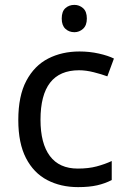

<svg xmlns="http://www.w3.org/2000/svg" viewBox="-20 -757 520 787"><path d="M300 10Q229 10 173.5 -19Q118 -48 86.5 -109Q55 -170 55 -265Q55 -364 88 -426Q121 -488 177.5 -517Q234 -546 306 -546Q347 -546 385 -537.5Q423 -529 447 -517L420 -444Q396 -453 364 -461Q332 -469 304 -469Q146 -469 146 -266Q146 -169 184.5 -117.5Q223 -66 299 -66Q343 -66 376.5 -75Q410 -84 438 -97V-19Q411 -5 378.5 2.5Q346 10 300 10ZM285 -737Q305 -737 320.5 -723.5Q336 -710 336 -681Q336 -653 320.5 -639Q305 -625 285 -625Q263 -625 248 -639Q233 -653 233 -681Q233 -710 248 -723.5Q263 -737 285 -737Z"/></svg>

Font: Noto Sans Multani
Style: Regular
Weight: 400
Designer: Monotype Design Team
Foundry: Monotype Imaging Inc.
Version: Version 2.002; ttfautohint (v1.8.4.7-5d5b)